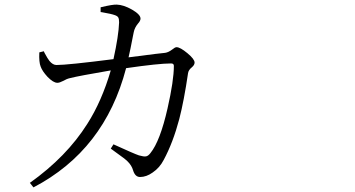

<svg xmlns="http://www.w3.org/2000/svg" viewBox="-20 -769 1540 832"><path d="M125 43 109.4 23.4Q268.6 -89.8 358.4 -232.4Q420.9 -330.1 460 -463.9Q322.3 -440.4 284.2 -430.7Q269.5 -427.7 252.9 -418Q238.3 -410.2 228.5 -410.2Q210.9 -410.2 185.5 -436.5Q163.1 -460.9 156.2 -480.5Q148.4 -499 150.4 -542L169.9 -546.9Q170.9 -544.9 172.9 -540Q186.5 -514.6 194.3 -504.9Q209 -487.3 224.6 -487.3Q272.5 -487.3 471.7 -512.7Q494.1 -614.3 496.1 -671.9Q496.1 -686.5 492.7 -692.9Q489.3 -699.2 478.5 -703.1Q462.9 -709 422.9 -715.8Q418 -716.8 416 -716.8V-737.3Q417 -737.3 419.9 -738.3Q468.8 -750 486.3 -749Q515.6 -748 551.8 -727.5Q588.9 -706.1 588.9 -688.5Q588.9 -678.7 578.1 -667Q563.5 -649.4 559.6 -629.9Q558.6 -625 556.6 -615.2Q544.9 -553.7 537.1 -520.5Q580.1 -525.4 652.3 -535.2Q684.6 -539.1 695.3 -540Q710 -542 726.6 -554.7Q738.3 -564.5 745.1 -564.5Q760.7 -564.5 792 -538.6Q823.2 -512.7 823.2 -498Q823.2 -487.3 811.5 -477.5Q796.9 -465.8 794.9 -452.1Q777.3 -332 756.8 -252.9Q729.5 -150.4 689.5 -76.2Q671.9 -42 641.6 -21.5Q614.3 -2 586.9 -2Q565.4 -2 556.6 -31.2Q550.8 -51.8 533.2 -69.3Q521.5 -81.1 485.4 -106.4Q468.8 -118.2 460 -125L471.7 -143.6Q561.5 -102.5 582 -95.7Q602.5 -89.8 612.3 -91.3Q622.1 -92.8 631.8 -105.5Q673.8 -157.2 706.1 -299.8Q733.4 -419.9 733.4 -483.4Q733.4 -494.1 721.7 -494.1Q668 -494.1 526.4 -473.6Q433.6 -118.2 125 43Z"/></svg>

Font: Bpmf GenYo Min R
Style: R
Weight: 400
Foundry: But Ko
Version: Version 1.320